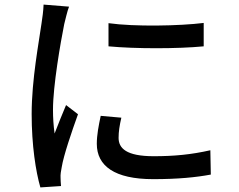

<svg xmlns="http://www.w3.org/2000/svg" viewBox="-20 -785 1040 837"><path d="M170 -765C169 -738 165 -708 161 -683C150 -603 118 -438 118 -288C118 -151 136 -37 156 32L246 26C245 14 244 0 244 -11C243 -22 246 -43 249 -56C257 -107 293 -212 320 -287L268 -327C253 -291 233 -243 218 -203C213 -239 211 -272 211 -307C211 -411 244 -600 260 -680C265 -699 273 -736 281 -756ZM453 -684V-583C569 -572 755 -572 868 -583V-685C764 -672 567 -668 453 -684ZM419 -280C410 -237 402 -197 402 -158C402 -62 479 -4 648 -4C756 -4 835 -12 899 -24L897 -130C813 -111 739 -104 650 -104C530 -104 497 -139 497 -184C497 -211 501 -237 509 -272Z"/></svg>

Font: Spoqa Han Sans Neo Medium
Style: Regular
Weight: 500
Designer: [Spoqa Han Sans Neo] Dong-huui Kim  Younghwa Kang  Yujin Lee  [Noto Sans] Ryoko NISHIZUKA  (kana & ideographs); Paul D. 
Foundry: Spoqa (http://www.spoqa-han-sans.com)
Version: Version 1.000